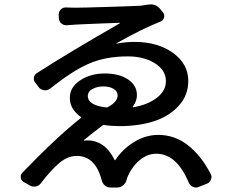

<svg xmlns="http://www.w3.org/2000/svg" viewBox="-20 -795 1040 855"><path d="M439.5 -410.2Q413.1 -410.2 392.1 -398.9Q371.1 -387.7 371.1 -367.2Q371.1 -326.2 453.1 -316.4Q457 -316.4 460.9 -318.4Q503.9 -341.8 503.9 -370.1Q503.9 -388.7 485.8 -399.4Q467.8 -410.2 439.5 -410.2ZM638.7 -774.4Q645.5 -775.4 651.4 -775.4Q677.7 -775.4 694.3 -753.9L707 -738.3Q713.9 -728.5 710.4 -716.3Q707 -704.1 695.3 -699.2Q613.3 -667 499 -602.5Q498 -601.6 498.5 -601.1Q499 -600.6 499 -600.6Q537.1 -608.4 583 -608.4Q684.6 -607.4 751.5 -558.6Q818.4 -509.8 818.4 -434.6Q818.4 -369.1 774.4 -322.3Q730.5 -275.4 663.6 -254.4Q596.7 -233.4 513.7 -233.4Q476.6 -233.4 444.3 -238.3Q440.4 -239.3 436.5 -236.3Q392.6 -203.1 354.5 -171.9Q353.5 -170.9 354 -169.9Q354.5 -168.9 355.5 -168.9Q362.3 -169.9 368.2 -169.9Q447.3 -169.9 490.2 -83Q491.2 -82 492.2 -81.5Q493.2 -81.1 494.1 -83Q527.3 -132.8 578.6 -163.6Q629.9 -194.3 684.6 -194.3Q758.8 -194.3 817.9 -147.5Q877 -100.6 918 -20.5Q921.9 -13.7 921.9 -6.8Q921.9 -1 918.9 4.9Q914.1 18.6 900.4 23.4L865.2 37.1Q852.5 43 839.4 37.1Q826.2 31.2 820.3 17.6Q766.6 -110.4 675.8 -110.4Q635.7 -110.4 600.6 -80.6Q565.4 -50.8 545.9 -2Q544.9 2 543.9 5.9Q540 20.5 528.3 30.3Q516.6 40 502 40H471.7Q457 40 446.3 30.3Q435.5 20.5 432.6 5.9Q431.6 1 429.7 -3.9Q400.4 -100.6 321.3 -100.6Q281.2 -100.6 243.7 -68.8Q206.1 -37.1 163.1 19.5Q154.3 32.2 140.1 35.2Q126 38.1 113.3 31.2L85.9 15.6Q72.3 7.8 72.3 -7.8Q72.3 -18.6 80.1 -26.4Q231.4 -183.6 339.8 -269.5Q342.8 -271.5 339.8 -274.4Q291 -308.6 291 -359.4Q291 -407.2 337.4 -437.5Q383.8 -467.8 446.3 -467.8Q511.7 -467.8 550.8 -440.9Q589.8 -414.1 589.8 -371.1Q589.8 -344.7 571.3 -320.3Q571.3 -319.3 571.8 -318.4Q572.3 -317.4 573.2 -317.4Q637.7 -328.1 678.2 -359.4Q718.8 -390.6 718.8 -433.6Q718.8 -482.4 669.9 -513.2Q621.1 -543.9 548.8 -543.9Q447.3 -543.9 372.1 -509.8Q302.7 -479.5 203.1 -400.4Q191.4 -391.6 177.2 -393.1Q163.1 -394.5 153.3 -405.3L138.7 -424.8Q128.9 -434.6 130.9 -448.7Q132.8 -462.9 144.5 -469.7Q284.2 -559.6 513.7 -691.4Q513.7 -692.4 513.7 -692.9Q513.7 -693.4 512.7 -693.4Q502.9 -693.4 455.1 -691.4Q407.2 -689.5 358.9 -687.5Q310.5 -685.5 277.3 -682.6Q263.7 -681.6 252.9 -690.9Q242.2 -700.2 242.2 -714.8L241.2 -729.5Q241.2 -743.2 251 -752.9Q260.7 -762.7 274.4 -761.7Q299.8 -760.7 316.4 -760.7Q345.7 -760.7 459 -764.2Q572.3 -767.6 605.5 -769.5Q621.1 -771.5 638.7 -774.4Z"/></svg>

Font: Gen Jyuu Gothic L Monospace Medium
Style: Regular
Weight: 500
Designer: [Source Han Sans]
Ryoko NISHIZUKA  (kana & ideographs); Paul D. Hunt (Latin, Greek & Cyrillic); Wenlong ZHANG  (bopomofo
Version: Version 1.002.20150607